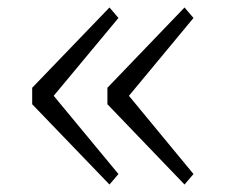

<svg xmlns="http://www.w3.org/2000/svg" viewBox="-20 -550 610 513"><path d="M66 -315.5 272.5 -530 296.5 -502 123.5 -294 296.5 -85 272.5 -57 66 -271.5ZM267 -315.5 473 -530 497 -502 324.5 -294 497 -85 473 -57 267 -271.5Z"/></svg>

Font: League Mono Narrow UltraLight
Style: Regular
Weight: 200
Width: 3
Designer: Tyler Finck
Foundry: The League of Moveable Type / Tyler Finck
Version: Version 2.210